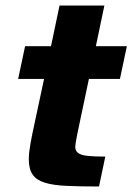

<svg xmlns="http://www.w3.org/2000/svg" viewBox="-20 -678 481 698"><path d="M340 0Q269.8 0 221 -2.3Q172.2 -4.6 142.1 -14.1Q112 -23.6 98.3 -43.8Q84.7 -64 84.7 -99.3Q84.7 -112 86.4 -126.6Q88.1 -141.2 91.2 -158.3Q94.4 -175.3 98.3 -195.2L140.2 -391.1H46L71.2 -510H165.4L196.4 -658H359.5L328.5 -510H441.2L416 -391.1H303.2L261.5 -193.3Q260.5 -187.9 258.6 -177.8Q256.8 -167.8 255.1 -158.2Q253.5 -148.5 253.5 -144.4Q253.5 -130.5 263.4 -122.4Q273.3 -114.3 296.9 -111.5Q320.4 -108.7 362.8 -108.7Z"/></svg>

Font: Saira Thin
Style: Italic
Weight: 100
Italic angle: -12°
Designer: Hector Gatti with collaboration of the Omnibus-Type team
Foundry: Omnibus-Type
Version: Version 1.101